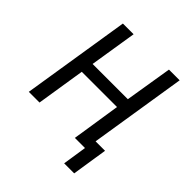

<svg xmlns="http://www.w3.org/2000/svg" viewBox="-227 -863 1179 1179"><g transform="rotate(45 362.5 -274.0)"><path d="M517 157 541 0H456L468 -75H640L604 157ZM53 0 165 -705H258L209 -398H515L565 -705H658L546 0H453L502 -317H196L146 0Z"/></g></svg>

Font: Nunito Sans 7pt Condensed Medium
Style: Italic
Weight: 500
Width: 3
Italic angle: -9°
Designer: Vernon Adams
Foundry: Vernon Adams
Version: Version 3.101;gftools[0.9.27]